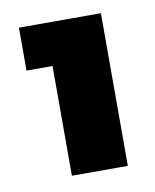

<svg xmlns="http://www.w3.org/2000/svg" viewBox="-52 -746 353 436"><g transform="rotate(-10 124.5 -528.0)"><path d="M80 -605H20V-704H209V-352H80Z"/></g></svg>

Font: Poppins
Style: Bold
Weight: 700
Designer: Ninad Kale (Devanagari), Jonny Pinhorn (Latin)
Version: Version 5.002